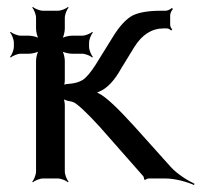

<svg xmlns="http://www.w3.org/2000/svg" viewBox="-20 -515 581 554"><path d="M104 0H147C156 0 171 6 176 11L178 9C173 4 167 -11 167 -20V-211C167 -218 165 -230 162 -234L159 -232C162 -228 174 -224 181 -223C195 -221 201 -215 217 -201C230 -189 247 -172 267 -150L393 -7C395 -5 396 1 396 3L399 4C400 3 406 0 408 0H458C485 0 521 10 540 19L541 15C523 7 491 -13 473 -33L368 -150C320 -203 286 -235 266 -245C262 -247 256 -250 253 -250V-246C257 -246 263 -249 267 -251C289 -260 310 -282 330 -318L368 -380C390 -415 418 -433 452 -433H462C466 -433 472 -429 474 -427L477 -430C475 -432 471 -438 471 -443V-471C471 -477 476 -486 479 -489L476 -492C473 -489 464 -484 458 -484H444C407 -484 380 -479 362 -470C344 -460 325 -440 306 -409L257 -330C242 -306 229 -291 218 -284C208 -278 195 -274 178 -273C173 -273 163 -271 160 -268L163 -265C166 -268 167 -279 167 -284V-340C167 -349 163 -366 158 -371L156 -369C161 -364 178 -360 187 -360H217C226 -360 241 -354 246 -349L248 -351C243 -356 237 -371 237 -380V-392C237 -401 243 -416 248 -421L246 -423C241 -418 226 -412 217 -412H187C178 -412 161 -408 156 -403L158 -401C163 -406 167 -423 167 -432V-464C167 -473 173 -488 178 -493L176 -495C171 -490 156 -484 147 -484H104C95 -484 80 -490 75 -495L73 -493C78 -488 84 -473 84 -464V-432C84 -423 88 -406 93 -401L95 -403C90 -408 73 -412 64 -412H40C31 -412 16 -418 11 -423L9 -421C14 -416 20 -401 20 -392V-380C20 -371 14 -356 9 -351L11 -349C16 -354 31 -360 40 -360H64C73 -360 90 -364 95 -369L93 -371C88 -366 84 -349 84 -340V-20C84 -11 78 4 73 9L75 11C80 6 95 0 104 0Z"/></svg>

Font: Gamestation Storm
Style: Regular
Weight: 400
Designer: Jonas Hecksher
Foundry: Jonas Hecksher, Playtypeª, e-types AS
Version: Version 1.003